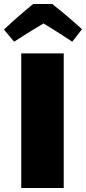

<svg xmlns="http://www.w3.org/2000/svg" viewBox="-46 -912 433 967"><path d="M61 -643H275V35H61ZM367 -765 318 -702Q230 -760 173 -794Q83 -740 25 -702L-26 -763Q38 -824 121 -892H217Q287 -837 367 -765Z"/></svg>

Font: Lalezar
Style: Bold
Weight: 700
Designer: Borna Izadpanah
Foundry: Borna Izadpanah
Version: Version 1.003;January 24, 2021;FontCreator 13.0.0.2683 64-bi